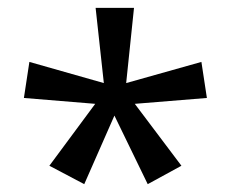

<svg xmlns="http://www.w3.org/2000/svg" viewBox="-20 -780 591 490"><path d="M322 -760 302 -568 494 -622 508 -530 324 -515 443 -357 357 -310 272 -485 195 -310 106 -357 223 -515 41 -530 55 -622 245 -568 224 -760Z"/></svg>

Font: Noto Sans Meroitic
Style: Regular
Weight: 400
Designer: Monotype Design Team
Foundry: Monotype Imaging Inc.
Version: Version 2.002; ttfautohint (v1.8.4.7-5d5b)